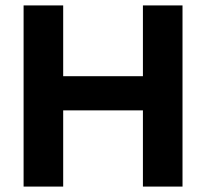

<svg xmlns="http://www.w3.org/2000/svg" viewBox="-20 -688 760 708"><path d="M67 0V-668H213V-407H507V-668H653V0H507V-281H213V0Z"/></svg>

Font: Gantari
Style: Bold
Weight: 700
Designer: Anugrah Pasau
Foundry: Lafontype
Version: Version 1.000; ttfautohint (v1.6)